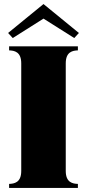

<svg xmlns="http://www.w3.org/2000/svg" viewBox="-20 -929 430 949"><path d="M25 -20V0H365V-20C340 -21 305 -26 305 -84V-616C305 -674 340 -679 365 -680V-700H25V-680C50 -679 85 -674 85 -616V-84C85 -26 50 -21 25 -20ZM370 -766 195 -909 20 -766 43 -741 195 -837 347 -741Z"/></svg>

Font: Sprat Condensed Black
Style: Regular
Weight: 900
Designer: Ethan Nakache
Foundry: Collletttivo
Version: Version 2.000;Glyphs 3.2 (3217)